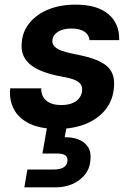

<svg xmlns="http://www.w3.org/2000/svg" viewBox="-20 -544 578 828"><path d="M228 12Q154 12 107 -11Q60 -34 39.5 -74Q19 -114 24 -163H158Q157 -143 166 -126.5Q175 -110 194.5 -100.5Q214 -91 244 -91Q271 -91 290.5 -98.5Q310 -106 321 -120Q332 -134 334 -151Q336 -171 326 -183Q316 -195 295.5 -202Q275 -209 245 -214Q206 -221 173 -232.5Q140 -244 116.5 -261Q93 -278 81.5 -303Q70 -328 74 -363Q78 -410 108.5 -446.5Q139 -483 189.5 -503.5Q240 -524 306 -524Q399 -524 447.5 -483Q496 -442 494 -371H366Q364 -394 344 -407.5Q324 -421 288 -421Q252 -421 230 -407Q208 -393 206 -371Q204 -357 213.5 -345.5Q223 -334 244 -326Q265 -318 299 -311Q344 -303 377.5 -292Q411 -281 433.5 -265Q456 -249 465.5 -224Q475 -199 471 -163Q466 -109 433.5 -69.5Q401 -30 348 -9Q295 12 228 12ZM85 264 98 187H212Q239 187 254 178Q269 169 271 150Q272 133 261 125.5Q250 118 225 118H163L185 -7H269L259 48Q291 47 317.5 57Q344 67 359 89Q374 111 370 147Q367 184 345 210.5Q323 237 290.5 250.5Q258 264 220 264Z"/></svg>

Font: DM Sans 12pt
Style: Bold Italic
Weight: 700
Italic angle: -10°
Version: Version 4.004;gftools[0.9.30]